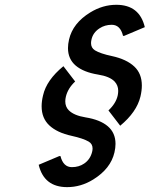

<svg xmlns="http://www.w3.org/2000/svg" viewBox="-20 -767 621 797"><path d="M140.6 -83 226.1 -119.1H231Q242.7 -73.2 278.3 -73.2Q307.6 -73.2 329.1 -87.9Q354.5 -105 362.3 -136.2Q364.3 -144 364.3 -150.4Q364.3 -169.9 348.1 -179.2Q325.7 -192.4 277.3 -203.1Q216.8 -216.3 184.6 -246.6Q152.8 -276.4 152.8 -325.7Q152.8 -347.2 158.7 -371.1Q172.9 -434.6 243.2 -492.2L292 -428.7Q261.7 -400.4 253.4 -365.7Q251 -355.5 251 -346.2Q251 -323.7 265.6 -309.1Q287.1 -287.6 335 -279.8Q396 -270 427.7 -242.7Q459.5 -215.3 459.5 -169.9Q459.5 -153.3 455.1 -134.3Q439.5 -66.9 367.2 -22Q315.9 9.8 258.8 9.8Q162.6 9.8 140.6 -83ZM581.1 -654.3 495.6 -618.2H490.7Q479.5 -664.1 443.8 -664.1Q415.5 -664.1 393.1 -649.4Q365.2 -631.3 359.4 -601.1Q357.9 -593.8 357.9 -587.9Q357.9 -568.4 374 -558.1Q396.5 -544.4 444.8 -534.2Q505.4 -521 537.6 -490.7Q568.8 -461.4 568.8 -412.1Q568.8 -390.6 563 -366.2Q547.4 -301.8 479 -245.1L430.2 -308.6Q461.9 -338.4 468.8 -371.6Q470.7 -381.3 470.7 -390.1Q470.7 -412.1 456.1 -428.2Q436 -449.7 386.7 -457.5Q326.7 -467.3 294.4 -494.6Q262.2 -522 262.2 -567.4Q262.2 -584 266.6 -603Q282.2 -670.9 354.5 -715.3Q406.2 -747.1 462.9 -747.1Q559.1 -747.1 581.1 -654.3Z"/></svg>

Font: Nova Script
Style: Regular
Weight: 400
Italic angle: -13°
Version: Version 2.001